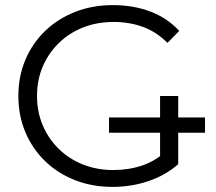

<svg xmlns="http://www.w3.org/2000/svg" viewBox="-20 -726 846 752"><path d="M407 -206V-266H783V-206ZM421 6Q341 6 273.5 -20.5Q206 -47 156.5 -95Q107 -143 79.5 -208Q52 -273 52 -350Q52 -427 79.5 -492Q107 -557 157 -605Q207 -653 274.5 -679.5Q342 -706 422 -706Q502 -706 568.5 -681Q635 -656 682 -605L636 -558Q592 -602 539 -621Q486 -640 425 -640Q360 -640 305.5 -618.5Q251 -597 210.5 -557.5Q170 -518 147.5 -465.5Q125 -413 125 -350Q125 -288 147.5 -235Q170 -182 210.5 -142.5Q251 -103 305.5 -81.5Q360 -60 424 -60Q484 -60 537.5 -78Q591 -96 636 -139L678 -83Q628 -39 561 -16.5Q494 6 421 6ZM607 -92V-350H678V-83Z"/></svg>

Font: MOST Montserrat
Style: Regular
Weight: 400
Designer: Julieta Ulanovsky
Foundry: Julieta Ulanovsky
Version: Version 8.000;March 11, 2024;FontCreator 15.0.0.2926 64-bit